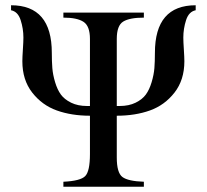

<svg xmlns="http://www.w3.org/2000/svg" viewBox="-20 -710 786 730"><path d="M724 -690V-671Q698 -666 687.5 -633.5Q677 -601 677 -567Q677 -552 679 -522Q681 -492 681 -477Q681 -406 643.5 -358Q606 -310 550 -290Q494 -270 424 -270V-111Q424 -53 445.5 -37Q467 -21 527 -19V0H221V-19Q286 -22 304 -40.5Q322 -59 322 -124V-270Q252 -270 196 -290Q140 -310 102.5 -358Q65 -406 65 -477Q65 -492 67 -522Q69 -552 69 -567Q69 -601 58.5 -633.5Q48 -666 22 -671V-690Q177 -690 177 -509Q177 -476 179 -451Q181 -426 189.5 -397.5Q198 -369 211.5 -350.5Q225 -332 250.5 -319.5Q276 -307 311 -307H322V-562Q322 -611 297.5 -627Q273 -643 221 -643V-662H527V-643Q473 -643 448.5 -628Q424 -613 424 -562V-307H435Q470 -307 495.5 -319.5Q521 -332 534.5 -350.5Q548 -369 556.5 -397.5Q565 -426 567 -451Q569 -476 569 -509Q569 -690 724 -690Z"/></svg>

Font: STIX MathJax Main
Style: Regular
Weight: 400
Designer: MicroPress Inc., with final additions and corrections provided by Coen Hoffman, Elsevier (retired)
Version: Version 1.1.1